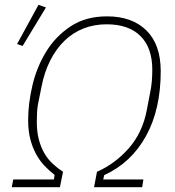

<svg xmlns="http://www.w3.org/2000/svg" viewBox="-20 -778 728 798"><path d="M74 -587 51 -595 140 -758 171 -747ZM35 -32H204L207 -51Q185 -68 165 -89Q145 -110 130 -137.5Q115 -165 106 -199.5Q97 -234 97 -279Q97 -348 115 -424Q133 -500 172 -563.5Q211 -627 273.5 -668.5Q336 -710 425 -710Q529 -710 588.5 -651.5Q648 -593 648 -482Q648 -323 586.5 -212Q525 -101 413 -50L409 -32H576L571 0H371L383 -64Q458 -97 515 -161.5Q572 -226 590 -320L604 -393Q609 -416 611 -440Q613 -464 613 -488Q613 -579 564 -628Q515 -677 423 -677Q372 -677 328 -660Q284 -643 249 -609.5Q214 -576 189 -527Q164 -478 152 -415L138 -345Q135 -330 134 -310Q133 -290 133 -271Q133 -230 141.5 -198Q150 -166 164.5 -141Q179 -116 199 -97.5Q219 -79 242 -64L229 0H29Z"/></svg>

Font: IBM Plex Sans ExtLt
Style: Italic
Weight: 200
Italic angle: -11°
Designer: Mike Abbink, Paul van der Laan, Pieter van Rosmalen
Foundry: Bold Monday
Version: Version 3.005